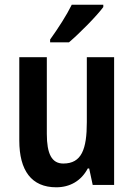

<svg xmlns="http://www.w3.org/2000/svg" viewBox="-20 -786 570 816"><path d="M419 -756V-766H285C263 -721 228 -667 193 -618V-606H273C319 -645 391 -718 419 -756ZM465 -543H349V-267C349 -152 327 -91 249 -91C200 -91 179 -132 179 -217V-543H62V-189C62 -61 114 10 219 10C277 10 325 -17 353 -70H359L374 0H465Z"/></svg>

Font: Noto Sans Lao Condensed SemiBold
Style: Regular
Weight: 600
Width: 3
Designer: Monotype Design Team
Foundry: Monotype Imaging Inc.
Version: Version 2.003